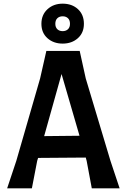

<svg xmlns="http://www.w3.org/2000/svg" viewBox="-20 -1028 692 1048"><path d="M633 0H481L453 -150L448 -168L188 -166L183 -150L154 0H19L69 -150L199 -600L233 -750H415L448 -600L583 -150ZM414 -287 316 -624 221 -285ZM206 -898Q206 -947 239 -977.5Q272 -1008 322 -1008Q373 -1008 405.5 -978Q438 -948 438 -898Q438 -849 405 -819.5Q372 -790 322 -790Q272 -790 239 -819.5Q206 -849 206 -898ZM362 -898Q362 -918 351 -928.5Q340 -939 322 -939Q304 -939 293 -928.5Q282 -918 282 -898Q282 -879 293 -868.5Q304 -858 322 -858Q340 -858 351 -868.5Q362 -879 362 -898Z"/></svg>

Font: Farro Medium
Style: Regular
Weight: 500
Designer: Aceler Chua
Foundry: Grayscale Limited
Version: Version 1.101